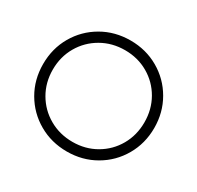

<svg xmlns="http://www.w3.org/2000/svg" viewBox="-156 -903 1131 1100"><g transform="rotate(30 409.5 -353.0)"><path d="M42 -353Q42 -456 90.5 -539.5Q139 -623 223 -671.5Q307 -720 410 -720Q512 -720 596 -671.5Q680 -623 728.5 -539Q777 -455 777 -353Q777 -251 728.5 -167Q680 -83 596 -34.5Q512 14 410 14Q307 14 223 -34.5Q139 -83 90.5 -166.5Q42 -250 42 -353ZM712 -353Q712 -438 672.5 -507Q633 -576 564 -616Q495 -656 410 -656Q325 -656 255.5 -616Q186 -576 146 -507Q106 -438 106 -353Q106 -268 146 -199Q186 -130 255.5 -90Q325 -50 410 -50Q495 -50 564 -90Q633 -130 672.5 -199Q712 -268 712 -353Z"/></g></svg>

Font: Lineal Light
Style: Regular
Weight: 300
Designer: Created by Frank Adebiaye with contributions from Anton Moglia & Ariel Martín Pérez
Created by Frank ADEBIAYE with FontF
Foundry: Velvetyne Type Foundry
Version: Version 2.000